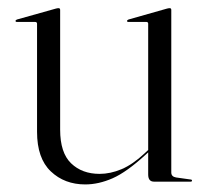

<svg xmlns="http://www.w3.org/2000/svg" viewBox="-20 -456 514 482"><path d="M73 -125V-396.5Q73 -401 67.5 -401H22Q19 -401 19 -403.5Q19 -405.5 22.5 -407L120.5 -434.5Q124.5 -435.5 127 -435.5Q131 -435.5 131 -431V-130.5Q131 -72.5 158.5 -46Q186 -19.5 230 -19.5Q257 -19.5 285 -31.2Q313 -43 343 -71L352 -79.5V-396.5Q352 -401 347 -401H301.5Q299 -401 299 -403.5Q299 -405.5 302.5 -407L399.5 -434.5Q403.5 -435.5 406 -435.5Q410 -435.5 410 -431V-23Q410 -12.5 422 -10.5L457.5 -5.5Q462 -5.5 462 -2.5Q462 0 458.5 0H366.5Q352 0 352 -18V-73.5L346 -68Q298 -24 262.8 -8.5Q227.5 7 194 7Q142 7 107.5 -25.8Q73 -58.5 73 -125Z"/></svg>

Font: Fraunces 144pt S000 Light
Style: Regular
Weight: 300
Version: Version 1.000; ttfautohint (v1.8.3)